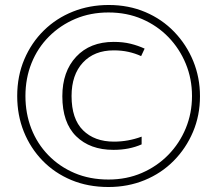

<svg xmlns="http://www.w3.org/2000/svg" viewBox="-20 -742 871 770"><path d="M415 8Q333 8 266 -20Q199 -48 150.5 -98Q102 -148 75.5 -214Q49 -280 49 -357Q49 -437 77.5 -504Q106 -571 156 -620Q206 -669 272.5 -695.5Q339 -722 416 -722Q496 -722 563 -693.5Q630 -665 679 -614Q728 -563 755 -497Q782 -431 782 -356Q782 -279 754 -213Q726 -147 676.5 -97Q627 -47 560 -19.5Q493 8 415 8ZM415 -22Q488 -22 549 -48.5Q610 -75 655 -121Q700 -167 725 -227.5Q750 -288 750 -357Q750 -426 725 -486.5Q700 -547 655.5 -593Q611 -639 550 -665.5Q489 -692 415 -692Q343 -692 282.5 -666.5Q222 -641 176.5 -595.5Q131 -550 106.5 -489Q82 -428 82 -357Q82 -287 105.5 -226.5Q129 -166 173.5 -120Q218 -74 279 -48Q340 -22 415 -22ZM435 -141Q341 -141 285.5 -195.5Q230 -250 230 -356Q230 -455 285.5 -514.5Q341 -574 436 -574Q474 -574 504 -566.5Q534 -559 560 -547L546 -517Q522 -528 495 -534Q468 -540 436 -540Q358 -540 312.5 -491Q267 -442 267 -357Q267 -265 313 -219.5Q359 -174 437 -174Q494 -174 548 -194V-163Q523 -152 495 -146.5Q467 -141 435 -141Z"/></svg>

Font: Noto Sans Sinhala SemiCondensed ExtraLight
Style: Regular
Weight: 200
Width: 4
Designer: Jelle Bosma - Monotype Design Team
Foundry: Monotype Imaging Inc.
Version: Version 2.006; ttfautohint (v1.8.4.7-5d5b)